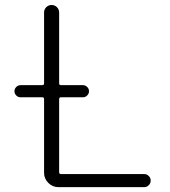

<svg xmlns="http://www.w3.org/2000/svg" viewBox="-20 -774 685 772"><path d="M62.5 -382.8Q52.7 -382.8 45.4 -390.1Q38.1 -397.5 38.1 -407.2Q38.1 -417 45.4 -424.3Q52.7 -431.6 62.5 -431.6H150.4Q157.2 -431.6 157.2 -439.5V-723.6Q157.2 -736.3 166 -745.1Q174.8 -753.9 187.5 -753.9Q200.2 -753.9 209 -745.1Q217.8 -736.3 217.8 -723.6V-439.5Q217.8 -431.6 224.6 -431.6H313.5Q323.2 -431.6 330.6 -424.3Q337.9 -417 337.9 -407.2Q337.9 -397.5 330.6 -390.1Q323.2 -382.8 313.5 -382.8H224.6Q217.8 -382.8 217.8 -375V-82Q217.8 -74.2 224.6 -74.2H559.6Q570.3 -74.2 578.1 -66.4Q585.9 -58.6 585.9 -47.9Q585.9 -37.1 578.1 -29.3Q570.3 -21.5 559.6 -21.5H214.8Q191.4 -21.5 174.3 -38.6Q157.2 -55.7 157.2 -79.1V-375Q157.2 -382.8 150.4 -382.8Z"/></svg>

Font: Gen Jyuu Gothic Light
Style: Regular
Weight: 200
Designer: [Source Han Sans]
Ryoko NISHIZUKA  (kana & ideographs); Paul D. Hunt (Latin, Greek & Cyrillic); Wenlong ZHANG  (bopomofo
Version: Version 1.002.20150607